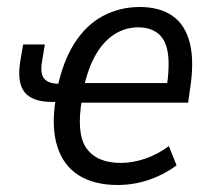

<svg xmlns="http://www.w3.org/2000/svg" viewBox="-20 -519 597 548"><path d="M316 9Q249 9 205 -18.5Q161 -46 143.5 -101Q126 -156 139 -237L147 -228H129Q72 -228 50 -256Q28 -284 38 -345L46 -392H108L100 -344Q94 -308 106.5 -294Q119 -280 148 -280H165L143 -264Q159 -343 192.5 -395.5Q226 -448 274 -473.5Q322 -499 379 -499Q436 -499 472.5 -473.5Q509 -448 522 -395.5Q535 -343 522 -262L517 -226H199L214 -236Q197 -137 227 -95.5Q257 -54 325 -54Q357 -54 392.5 -65.5Q428 -77 462 -102L484 -47Q458 -28 430 -15.5Q402 -3 373.5 3Q345 9 316 9ZM374 -441Q339 -441 308 -422Q277 -403 254 -364Q231 -325 218 -264L209 -282H473L455 -264Q465 -330 459 -368Q453 -406 431 -423.5Q409 -441 374 -441Z"/></svg>

Font: Nunito Sans 10pt Condensed
Style: Italic
Weight: 400
Width: 3
Italic angle: -9°
Designer: Vernon Adams
Foundry: Vernon Adams
Version: Version 3.101;gftools[0.9.27]